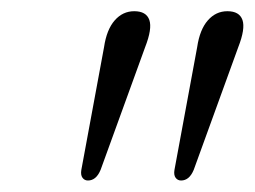

<svg xmlns="http://www.w3.org/2000/svg" viewBox="-20 -792 443 334"><path d="M133 -478Q127 -478 123.5 -482.8Q120 -487.5 121.5 -496.5L161 -710Q165.5 -740.5 179.5 -756.5Q193.5 -772.5 213.5 -772.5Q234.5 -772.5 239.8 -757.2Q245 -742 232.5 -710L155 -496.5Q151 -487 145.5 -482.5Q140 -478 133 -478ZM295 -478Q289 -478 285.5 -482.8Q282 -487.5 283.5 -496.5L323 -710Q327.5 -740.5 341.5 -756.5Q355.5 -772.5 375.5 -772.5Q396.5 -772.5 401.8 -757.2Q407 -742 394.5 -710L317 -496.5Q313 -487 307.5 -482.5Q302 -478 295 -478Z"/></svg>

Font: Fraunces Light
Style: Italic
Weight: 300
Italic angle: -16°
Version: Version 1.000;[b76b70a41]